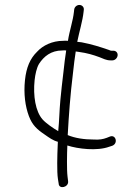

<svg xmlns="http://www.w3.org/2000/svg" viewBox="-20 -619 533 776"><path d="M279.8 -580 278.8 -571C275 -534.7 260.9 -495.2 254.6 -454C247.3 -454.7 240.7 -454.7 234.6 -454C191.3 -454 152.7 -435.1 130 -410C101.9 -382.8 86.4 -346.9 80.9 -295C75.1 -239 82.1 -189.1 96.7 -150C110.3 -113.9 128.6 -96.7 160.9 -75C178.9 -62.4 194.3 -51 213.8 -46C213.3 -40.7 213.1 -35.7 213.2 -31C211.5 6.2 209.5 75.1 214.1 104L217.1 123C218 147.7 258.8 138.1 255.2 113L253 95C249.5 67.8 250.7 3.2 252.2 -31C295.3 -17.1 372.5 -7.8 421.7 -26L434.1 -30C458.7 -40.1 447.8 -76.7 424 -67L411.5 -62C396.8 -56.4 381.3 -53.7 360.8 -55C319.9 -55 283.4 -60.6 253.7 -73C258 -152.8 264.3 -237.7 275 -324C278.5 -357.3 282.2 -386.3 286.1 -411L299.9 -409C331.5 -404.7 356.1 -397.5 381.7 -388C396.4 -382.5 409.1 -375 426.3 -375H434.3C444.9 -375 454.3 -384.4 455.4 -395C456.5 -405.6 449 -414 438.4 -414H430.4C427.7 -414 424.5 -415 420.7 -417C386 -429 351.3 -440.1 310 -448L292.2 -450C300.1 -489.9 314.1 -534.9 317.8 -571L318.8 -580C319.9 -590.6 311.3 -599 300.8 -599C290.2 -599 280.9 -590.6 279.8 -580ZM215.3 -89C195.2 -100.4 165.6 -121.1 152.3 -136C123.4 -168.3 113.3 -232 119.9 -295C122.4 -318.3 128 -344.7 137.8 -361C157.1 -390.9 186.3 -415 231.5 -415C236.9 -415.7 242.2 -415.7 247.5 -415C243.5 -389.7 239.7 -359.7 236.1 -325C231.5 -287.7 227.5 -251.2 224.1 -215.5C219.8 -170.5 219.7 -130.7 215.3 -89Z"/></svg>

Font: Just Breathe
Style: Obl2
Weight: 400
Foundry: Cannot Into Space Fonts
Version: Version 0.72